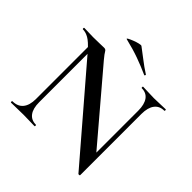

<svg xmlns="http://www.w3.org/2000/svg" viewBox="-207 -960 1146 1146"><g transform="rotate(45 366.0 -386.5)"><path d="M125 -121V-602L152 -600V-121Q152 -68 173 -40Q194 -12 233 -12Q236 -12 236 -6Q236 0 233 0Q212 0 189.5 -1Q167 -2 140 -2Q111 -2 84.5 -1Q58 0 35 0Q32 0 32 -6Q32 -12 35 -12Q79 -12 102 -40Q125 -68 125 -121ZM633 14Q633 17 628 17.5Q623 18 621 17L140 -543Q104 -584 78.5 -598.5Q53 -613 29 -613Q26 -613 26 -619Q26 -625 29 -625Q48 -625 68 -624Q88 -623 105 -623Q135 -623 159.5 -624Q184 -625 197 -625Q210 -625 216 -613.5Q222 -602 246 -573L625 -127ZM633 -503V14L606 -16V-503Q606 -556 585.5 -584.5Q565 -613 525 -613Q523 -613 523 -619Q523 -625 525 -625Q546 -625 569 -623.5Q592 -622 619 -622Q645 -622 670 -623.5Q695 -625 716 -625Q719 -625 719 -619Q719 -613 716 -613Q676 -613 654.5 -584.5Q633 -556 633 -503ZM480 -679Q429 -702 376.5 -721Q324 -740 257 -756Q249 -758 259.5 -764Q270 -770 289 -777.5Q308 -785 325 -789Q342 -793 346 -790Q379 -766 412 -740Q445 -714 484 -689Q488 -688 486 -682.5Q484 -677 480 -679Z"/></g></svg>

Font: Cormorant Garamond Light SemiBold
Style: Regular
Weight: 600
Version: Version 4.001